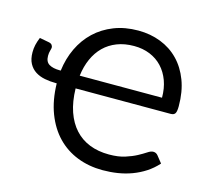

<svg xmlns="http://www.w3.org/2000/svg" viewBox="-105 -848 1058 977"><g transform="rotate(15 424.0 -359.0)"><path d="M178 -427.5Q186 -492 212 -546.8Q238 -601.5 280.2 -641.5Q322.5 -681.5 379.8 -704Q437 -726.5 507.5 -726.5Q571.5 -726.5 626 -705.2Q680.5 -684 720.2 -643.2Q760 -602.5 782.5 -543.2Q805 -484 805 -408Q805 -379.5 798.5 -369.5Q792 -359.5 775 -359.5H274.5Q276 -290 294.2 -237.5Q312.5 -185 344.8 -149.8Q377 -114.5 422.5 -96.5Q468 -78.5 525 -78.5Q574 -78.5 609 -89.8Q644 -101 669 -114.5Q694 -128 710.8 -139.2Q727.5 -150.5 740.5 -150.5Q748.5 -150.5 754.5 -147.2Q760.5 -144 764.5 -139L793.5 -102.5Q767 -73 735 -52.2Q703 -31.5 667.2 -18.2Q631.5 -5 593 1Q554.5 7 514.5 7Q442 7 380.8 -17Q319.5 -41 274.5 -87.5Q229.5 -134 203.2 -202.5Q177 -271 175 -359.5H171Q140 -359.5 111.8 -365Q83.5 -370.5 62 -384.2Q40.5 -398 27.8 -421.5Q15 -445 15 -481Q15 -501 19.2 -519.8Q23.5 -538.5 32.5 -560.5L83 -551Q94.5 -548.5 99 -541.8Q103.5 -535 103.5 -529.5Q103.5 -523.5 99.8 -511.5Q96 -499.5 96 -483.5Q96 -452 116.5 -439.8Q137 -427.5 172.5 -427.5ZM711.5 -427.5Q711.5 -476.5 696.8 -516.8Q682 -557 655.2 -585.5Q628.5 -614 590.8 -629.5Q553 -645 507 -645Q457 -645 417.2 -629.5Q377.5 -614 348.8 -585.8Q320 -557.5 302 -517.2Q284 -477 278 -427.5Z"/></g></svg>

Font: Lato
Style: Regular
Weight: 400
Designer: Lukasz Dziedzic with Adam Twardoch and Botio Nikoltchev
Foundry: tyPoland Lukasz Dziedzic
Version: Version 2.010; 2014-09-01; http://www.latofonts.com/; ttfaut